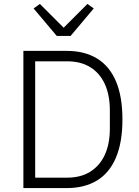

<svg xmlns="http://www.w3.org/2000/svg" viewBox="-20 -957 706 977"><path d="M99 0V-698H321Q410 -698 473.5 -659.5Q537 -621 570 -543.5Q603 -466 603 -349Q603 -233 570 -155Q537 -77 473.5 -38.5Q410 0 321 0ZM159 -53H322Q391 -53 439.5 -83.5Q488 -114 513.5 -169.5Q539 -225 539 -303V-395Q539 -473 513.5 -529Q488 -585 439.5 -615Q391 -645 322 -645H159ZM339 -774H269L151 -914L183 -937L304 -816L425 -937L457 -914Z"/></svg>

Font: IBM Plex Sans Light
Style: Regular
Weight: 300
Designer: Mike Abbink, Paul van der Laan, Pieter van Rosmalen
Foundry: Bold Monday
Version: Version 3.201